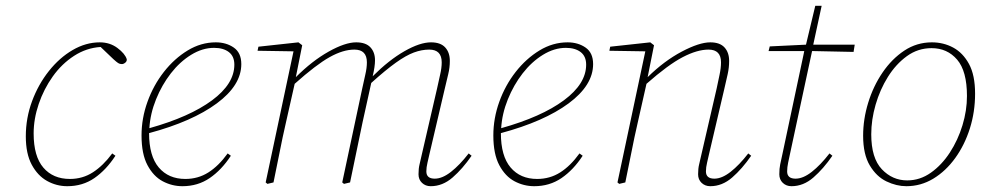

<svg xmlns="http://www.w3.org/2000/svg" viewBox="-20 -629 3414 662"><path d="M212 13Q175 13 142.5 -5Q110 -23 89.5 -61Q69 -99 69 -159Q69 -222 90.5 -280Q112 -338 148.5 -384Q185 -430 230.5 -456.5Q276 -483 324 -483Q359 -483 385 -463.5Q411 -444 417 -425Q418 -418 412 -413Q406 -408 400 -408Q393 -408 387.5 -411.5Q382 -415 371 -425L327 -467Q278 -464 235.5 -436.5Q193 -409 162 -365.5Q131 -322 113.5 -270.5Q96 -219 96 -169Q96 -90 129.5 -51Q163 -12 221 -12Q265 -12 300.5 -35Q336 -58 367 -100L378 -92Q346 -43 305.5 -15Q265 13 212 13Z M718 -464Q678 -464 639 -440Q600 -416 569 -376Q538 -336 518 -286.5Q498 -237 495 -187Q634 -226 711 -283Q788 -340 788 -406Q788 -435 769 -449.5Q750 -464 718 -464ZM609 13Q573 13 541 -4Q509 -21 488.5 -59.5Q468 -98 468 -162Q468 -221 488.5 -278Q509 -335 545 -381Q581 -427 627 -455Q673 -483 724 -483Q760 -483 786 -465Q812 -447 812 -408Q812 -335 727.5 -272.5Q643 -210 494 -170Q494 -91 527.5 -51.5Q561 -12 619 -12Q663 -12 698.5 -34.5Q734 -57 765 -100L776 -92Q744 -43 703 -15Q662 13 609 13Z M1465 13Q1447 13 1435 1.5Q1423 -10 1423 -28Q1423 -48 1426.5 -62Q1430 -76 1435 -99L1487 -324Q1492 -348 1497.5 -371.5Q1503 -395 1503 -414Q1503 -458 1460 -458Q1434 -458 1407 -448Q1380 -438 1345 -413Q1310 -388 1260 -343Q1258 -333 1255.5 -322.5Q1253 -312 1251 -302L1230 -207Q1219 -155 1208.5 -103.5Q1198 -52 1187 0L1166 5L1160 0L1229 -324Q1234 -348 1239.5 -371.5Q1245 -395 1245 -414Q1245 -458 1202 -458Q1163 -458 1116.5 -432Q1070 -406 996 -340L966 -207Q954 -155 944 -103.5Q934 -52 923 0L902 5L896 0L992 -452L868 -454L871 -468L1009 -483L1022 -473L1000 -363Q1056 -419 1113 -451Q1170 -483 1208 -483Q1241 -483 1257 -466Q1273 -449 1273 -421Q1273 -400 1265 -366Q1321 -422 1374.5 -452.5Q1428 -483 1466 -483Q1499 -483 1515 -465.5Q1531 -448 1531 -419Q1531 -396 1525.5 -373.5Q1520 -351 1513 -321L1461 -99Q1458 -85 1454 -68.5Q1450 -52 1450 -38Q1450 -13 1479 -13Q1505 -13 1535 -36.5Q1565 -60 1596 -100L1606 -92Q1575 -47 1540.5 -17Q1506 13 1465 13Z M1931 -464Q1891 -464 1852 -440Q1813 -416 1782 -376Q1751 -336 1731 -286.5Q1711 -237 1708 -187Q1847 -226 1924 -283Q2001 -340 2001 -406Q2001 -435 1982 -449.5Q1963 -464 1931 -464ZM1822 13Q1786 13 1754 -4Q1722 -21 1701.5 -59.5Q1681 -98 1681 -162Q1681 -221 1701.5 -278Q1722 -335 1758 -381Q1794 -427 1840 -455Q1886 -483 1937 -483Q1973 -483 1999 -465Q2025 -447 2025 -408Q2025 -335 1940.5 -272.5Q1856 -210 1707 -170Q1707 -91 1740.5 -51.5Q1774 -12 1832 -12Q1876 -12 1911.5 -34.5Q1947 -57 1978 -100L1989 -92Q1957 -43 1916 -15Q1875 13 1822 13Z M2136 0 2115 5 2109 0 2205 -452 2081 -454 2084 -468 2222 -483 2235 -473 2213 -363Q2270 -419 2330.5 -451Q2391 -483 2429 -483Q2462 -483 2478 -465.5Q2494 -448 2494 -419Q2494 -396 2489 -373.5Q2484 -351 2477 -321L2425 -99Q2422 -85 2418 -68.5Q2414 -52 2414 -38Q2414 -13 2443 -13Q2469 -13 2499 -36.5Q2529 -60 2560 -100L2570 -92Q2539 -47 2504.5 -17Q2470 13 2429 13Q2411 13 2399 1.5Q2387 -10 2387 -28Q2387 -48 2390.5 -62Q2394 -76 2399 -99L2451 -324Q2456 -348 2461 -371.5Q2466 -395 2466 -414Q2466 -458 2423 -458Q2384 -458 2334 -432Q2284 -406 2209 -340L2179 -207Q2167 -155 2157 -103.5Q2147 -52 2136 0Z M2678 -99 2751 -443 2753 -453H2630L2634 -469L2759 -475L2791 -609H2813L2784 -475H2927L2923 -450L2780 -453L2704 -99Q2701 -85 2697.5 -68.5Q2694 -52 2694 -38Q2694 -13 2723 -13Q2749 -13 2779 -36.5Q2809 -60 2840 -100L2850 -92Q2819 -47 2784.5 -17Q2750 13 2709 13Q2691 13 2679 1.5Q2667 -10 2667 -28Q2667 -48 2670 -62Q2673 -76 2678 -99Z M3105 13Q3071 13 3036.5 -3.5Q3002 -20 2979 -58.5Q2956 -97 2956 -161Q2956 -218 2973.5 -275Q2991 -332 3023 -379Q3055 -426 3098 -454.5Q3141 -483 3193 -483Q3233 -483 3266.5 -465Q3300 -447 3321 -408.5Q3342 -370 3342 -306Q3342 -243 3324 -186Q3306 -129 3273.5 -84Q3241 -39 3198 -13Q3155 13 3105 13ZM3108 -7Q3152 -7 3189.5 -33.5Q3227 -60 3255 -103Q3283 -146 3298.5 -197Q3314 -248 3314 -298Q3314 -384 3280 -423.5Q3246 -463 3192 -463Q3145 -463 3107 -435.5Q3069 -408 3041.5 -364Q3014 -320 2999 -268Q2984 -216 2984 -166Q2984 -84 3020.5 -45.5Q3057 -7 3108 -7Z"/></svg>

Font: Source Serif Pro ExtraLight
Style: Italic
Weight: 200
Italic angle: -12°
Designer: Frank Grießhammer
Foundry: Adobe Systems Incorporated
Version: Version 3.001;hotconv 1.0.111;makeotfexe 2.5.65597